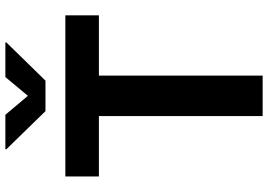

<svg xmlns="http://www.w3.org/2000/svg" viewBox="-160 -828 989 708"><g transform="rotate(-90 334.0 -474.5)"><path d="M36.8 -603.8V-727.5H630.9V-603.8H408.7V0H259.5V-603.8ZM264.3 -948.7 334.1 -865.6 403.4 -948.7H531.1V-945.1L390.1 -800.8H277.8L137 -945.1V-948.7Z"/></g></svg>

Font: Inter Variable LoSnoCo
Style: Regular
Weight: 400
Designer: Rasmus Andersson
Foundry: rsms
Version: Version 4.000;git-a52131595; featfreeze: case,dlig,ss01,ss02